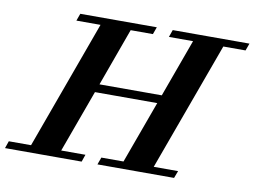

<svg xmlns="http://www.w3.org/2000/svg" viewBox="-122 -769 1162 876"><g transform="rotate(10 459.0 -331.5)"><path d="M-49.3 0 -37.6 -33.7H65.4L282.2 -629.4H170.4L182.6 -663.1H537.1L524.9 -629.4H421.9L324.7 -361.3H613.3L710.9 -629.4H599.1L610.8 -663.1H966.3L954.1 -629.4H851.1L633.8 -33.7H746.6L733.9 0H378.9L391.1 -33.7H493.7L599.1 -322.8H310.5L205.1 -33.7H317.4L305.7 0Z"/></g></svg>

Font: Elstob 10pt
Style: Bold Italic
Weight: 700
Italic angle: -20°
Designer: Peter S. Baker
Version: Version 1.015